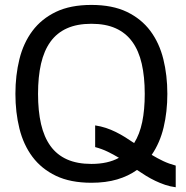

<svg xmlns="http://www.w3.org/2000/svg" viewBox="-20 -747 773 796"><path d="M43.9 -357.9Q43.9 -434.6 60.5 -501.7Q77.1 -568.8 114.5 -618.9Q151.9 -668.9 211.9 -697.8Q272 -726.6 358.9 -726.6Q445.8 -726.6 505.9 -697.8Q565.9 -668.9 603.3 -618.9Q640.6 -568.8 657.2 -501.7Q673.8 -434.6 673.8 -357.9Q673.8 -283.7 658.4 -219.2Q643.1 -154.8 608.9 -105Q632.3 -90.8 656.5 -79.3Q680.7 -67.9 708.5 -60.5V29.3Q685.5 26.4 664.6 19.3Q643.6 12.2 623.8 2.7Q604 -6.8 585.2 -18.3Q566.4 -29.8 547.9 -42.5Q512.7 -17.1 465.8 -3.2Q418.9 10.7 358.9 10.7Q272 10.7 211.9 -18.1Q151.9 -46.9 114.5 -96.9Q77.1 -147 60.5 -214.1Q43.9 -281.2 43.9 -357.9ZM137.7 -357.9Q137.7 -287.1 150.1 -232.9Q162.6 -178.7 189.2 -141.8Q215.8 -105 257.8 -86.2Q299.8 -67.4 358.9 -67.4Q427.2 -67.4 473.1 -92.8Q449.7 -106.9 425.8 -118.4Q401.9 -129.9 374.5 -137.2V-227.1Q397.9 -223.6 419.2 -216.6Q440.4 -209.5 460.2 -199.7Q480 -189.9 498.8 -178.2Q517.6 -166.5 536.1 -153.8Q559.1 -190.4 569.6 -241.2Q580.1 -292 580.1 -357.9Q580.1 -428.7 567.6 -482.9Q555.2 -537.1 528.3 -574Q501.5 -610.8 459.7 -629.6Q418 -648.4 358.9 -648.4Q299.8 -648.4 257.8 -629.6Q215.8 -610.8 189.2 -574Q162.6 -537.1 150.1 -482.9Q137.7 -428.7 137.7 -357.9Z"/></svg>

Font: Arian AMU
Style: Regular
Weight: 400
Designer: Ruben Hakobyan (Tarumian)
Foundry: Ruben Hakobyan (Tarumian)
Version: Version 4.003